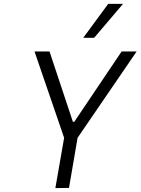

<svg xmlns="http://www.w3.org/2000/svg" viewBox="-20 -964 721 985"><path d="M264 1 309 -257 157 -700H234L354 -339H361L604 -700H681L378 -257L334 0ZM407 -770 535 -944H611L463 -770Z"/></svg>

Font: Be Vietnam Light
Style: Italic
Weight: 300
Italic angle: -9.222°
Designer: Gabriel Lam
Foundry: TypeRant
Version: Version 3.000